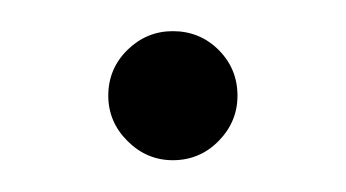

<svg xmlns="http://www.w3.org/2000/svg" viewBox="-20 -94 220 122"><path d="M89.8 7.8Q73.2 7.8 61 -4.4Q48.8 -16.6 48.8 -33.2Q48.8 -50.3 61 -62.3Q73.2 -74.2 89.8 -74.2Q106.9 -74.2 118.9 -62.3Q130.9 -50.3 130.9 -33.2Q130.9 -16.6 118.9 -4.4Q106.9 7.8 89.8 7.8Z"/></svg>

Font: Reddit Sans ExtraLight
Style: Regular
Weight: 250
Designer: Stephen Hutchings
Foundry: Reddit
Version: Version 1.014